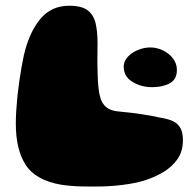

<svg xmlns="http://www.w3.org/2000/svg" viewBox="-20 -628 700 686"><path d="M198.5 32Q107 16 71.8 -38.8Q36.5 -93.5 36.5 -186.5Q36.5 -207.5 38 -232.2Q39.5 -257 42.2 -283.8Q45 -310.5 48.8 -337Q52.5 -363.5 56.8 -387.2Q61 -411 65 -429.5Q83.5 -510.5 123 -559Q162.5 -607.5 227 -607.5Q272 -607.5 293.5 -590.8Q315 -574 321.8 -544Q328.5 -514 328.5 -474Q328.5 -461 328.2 -447.5Q328 -434 328 -420.2Q328 -406.5 328.2 -392.2Q328.5 -378 328.8 -364.5Q329 -351 329.8 -338Q330.5 -325 332 -313Q334 -293.5 338.8 -278.2Q343.5 -263 352.2 -252.5Q361 -242 374.2 -236.5Q387.5 -231 406.5 -229.5Q450 -225.5 488.5 -219.5Q527 -213.5 550.5 -208Q566 -206 583 -200.8Q600 -195.5 611 -187Q622 -177.5 627.8 -163.5Q633.5 -149.5 633.5 -126.5Q633.5 -87 613.8 -59Q594 -31 562.5 -12.5Q531 6 495.5 17Q463.5 27 416.8 32.8Q370 38.5 323 38.5Q300 38.5 277.5 38.2Q255 38 234.8 36.2Q214.5 34.5 198.5 32ZM523 -316.5Q484.5 -316.5 453.2 -335.5Q422 -354.5 422 -390Q422 -409.5 436.5 -425Q451 -440.5 473 -449.5Q495 -458.5 517 -458.5Q540.5 -458.5 562.5 -447.8Q584.5 -437 598.2 -419Q612 -401 612 -378Q612 -344 586.2 -330.2Q560.5 -316.5 523 -316.5Z"/></svg>

Font: Gluten ExtraBold
Style: Regular
Weight: 800
Designer: Tyler Finck
Foundry: Etcetera Type Company
Version: Version 1.300